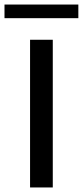

<svg xmlns="http://www.w3.org/2000/svg" viewBox="-49 -825 365 845"><path d="M-29.2 -745H295.8V-805H-29.2ZM83.3 0H183.3V-650H83.3Z"/></svg>

Font: Boon Medium
Style: Regular
Weight: 500
Designer: Sungsit Sawaiwan
Foundry: FontUni
Version: Version 2.0